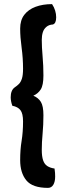

<svg xmlns="http://www.w3.org/2000/svg" viewBox="-20 -764 309 933"><path d="M213 149Q138 149 108 112.5Q78 76 78 14Q78 -37 85 -79.5Q92 -122 92 -174Q92 -212 79.5 -228.5Q67 -245 40 -250Q36 -261 34 -271.5Q32 -282 32 -291Q32 -325 51 -339Q63 -347 72 -356Q81 -365 86.5 -382Q92 -399 92 -430Q92 -481 85 -532.5Q78 -584 78 -625Q78 -666 98 -692Q118 -718 153 -731Q188 -744 233 -744Q243 -729 248 -712.5Q253 -696 253 -680Q253 -650 237 -645Q218 -644 205.5 -633.5Q193 -623 188 -607Q183 -591 183 -570Q183 -535 187 -490Q191 -445 191 -397Q191 -350 178 -329.5Q165 -309 142 -299Q166 -289 178.5 -269Q191 -249 191 -204Q191 -157 187 -114.5Q183 -72 183 -36Q183 -4 189.5 15Q196 34 210 43Q224 52 245 55Q247 67 247.5 76.5Q248 86 248 94Q248 119 239 134Q230 149 213 149Z"/></svg>

Font: Yanone Kaffeesatz ExtraLight SemiBold
Style: Regular
Weight: 600
Version: Version 2.003